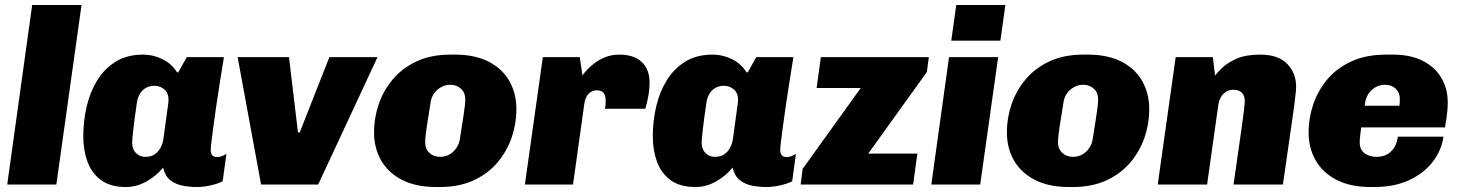

<svg xmlns="http://www.w3.org/2000/svg" viewBox="-20 -740 5852 770"><path d="M9 0 109 -720H307L206 0Z M485 10Q423 10 385.5 -17.5Q348 -45 331 -91Q314 -137 314 -193Q314 -254 327.5 -312.5Q341 -371 370 -418Q399 -465 444.5 -493Q490 -521 554 -521Q594 -521 631 -503Q668 -485 690 -450H695L729 -511H878Q870 -461 862 -411.5Q854 -362 847.5 -316.5Q841 -271 836 -234Q831 -197 828 -172Q825 -147 825 -137Q825 -126 831 -118Q837 -110 851 -110Q861 -110 870.5 -114Q880 -118 888 -123L873 -13Q851 -2 822.5 4Q794 10 770 10Q740 10 712 4.5Q684 -1 663 -17.5Q642 -34 634 -68Q608 -35 568 -12.5Q528 10 485 10ZM563 -111Q585 -111 599.5 -120.5Q614 -130 623 -146Q632 -162 635 -181Q646 -263 651 -297.5Q656 -332 656 -338Q656 -367 639 -381.5Q622 -396 599 -396Q581 -396 566 -388Q551 -380 541.5 -364.5Q532 -349 529 -328Q519 -261 514.5 -220Q510 -179 510 -168Q510 -142 525 -126.5Q540 -111 563 -111Z M1027 0 933 -511H1139L1175 -209H1182L1301 -511H1494L1256 0Z M1729 10Q1648 10 1592.5 -18.5Q1537 -47 1508.5 -96.5Q1480 -146 1480 -210Q1480 -266 1498.5 -321Q1517 -376 1555 -421.5Q1593 -467 1651 -494Q1709 -521 1787 -521H1804Q1885 -521 1940 -492.5Q1995 -464 2023 -414.5Q2051 -365 2051 -301Q2051 -245 2032.5 -190Q2014 -135 1976 -89.5Q1938 -44 1880 -17Q1822 10 1744 10ZM1745 -111Q1766 -111 1782.5 -120.5Q1799 -130 1810 -146Q1821 -162 1824 -181Q1833 -237 1839.5 -280Q1846 -323 1846 -342Q1846 -368 1829 -384Q1812 -400 1786 -400Q1766 -400 1749 -390.5Q1732 -381 1721 -365.5Q1710 -350 1707 -330Q1698 -275 1691.5 -232Q1685 -189 1685 -169Q1685 -143 1702 -127Q1719 -111 1745 -111Z M2085 0 2157 -511H2305L2316 -437Q2319 -443 2331 -456.5Q2343 -470 2362 -485Q2381 -500 2407 -510.5Q2433 -521 2463 -521Q2523 -521 2554 -491Q2585 -461 2585 -410Q2585 -382 2580 -354.5Q2575 -327 2568 -304H2406Q2408 -313 2408.5 -321.5Q2409 -330 2409 -336Q2409 -352 2404.5 -361Q2400 -370 2392 -374Q2384 -378 2374 -378Q2364 -378 2355 -374Q2346 -370 2340 -363.5Q2334 -357 2330 -348Q2326 -339 2324 -328L2278 0Z M2769 10Q2707 10 2669.5 -17.5Q2632 -45 2615 -91Q2598 -137 2598 -193Q2598 -254 2611.5 -312.5Q2625 -371 2654 -418Q2683 -465 2728.5 -493Q2774 -521 2838 -521Q2878 -521 2915 -503Q2952 -485 2974 -450H2979L3013 -511H3162Q3154 -461 3146 -411.5Q3138 -362 3131.5 -316.5Q3125 -271 3120 -234Q3115 -197 3112 -172Q3109 -147 3109 -137Q3109 -126 3115 -118Q3121 -110 3135 -110Q3145 -110 3154.5 -114Q3164 -118 3172 -123L3157 -13Q3135 -2 3106.5 4Q3078 10 3054 10Q3024 10 2996 4.5Q2968 -1 2947 -17.5Q2926 -34 2918 -68Q2892 -35 2852 -12.5Q2812 10 2769 10ZM2847 -111Q2869 -111 2883.5 -120.5Q2898 -130 2907 -146Q2916 -162 2919 -181Q2930 -263 2935 -297.5Q2940 -332 2940 -338Q2940 -367 2923 -381.5Q2906 -396 2883 -396Q2865 -396 2850 -388Q2835 -380 2825.5 -364.5Q2816 -349 2813 -328Q2803 -261 2798.5 -220Q2794 -179 2794 -168Q2794 -142 2809 -126.5Q2824 -111 2847 -111Z M3191 0 3199 -63 3432 -387H3255L3272 -511H3705L3697 -451L3462 -124H3659L3642 0Z M3715 0 3786 -511H3983L3911 0ZM3795 -577 3815 -720H4012L3992 -577Z M4267 10Q4186 10 4130.5 -18.5Q4075 -47 4046.5 -96.5Q4018 -146 4018 -210Q4018 -266 4036.5 -321Q4055 -376 4093 -421.5Q4131 -467 4189 -494Q4247 -521 4325 -521H4342Q4423 -521 4478 -492.5Q4533 -464 4561 -414.5Q4589 -365 4589 -301Q4589 -245 4570.5 -190Q4552 -135 4514 -89.5Q4476 -44 4418 -17Q4360 10 4282 10ZM4283 -111Q4304 -111 4320.5 -120.5Q4337 -130 4348 -146Q4359 -162 4362 -181Q4371 -237 4377.5 -280Q4384 -323 4384 -342Q4384 -368 4367 -384Q4350 -400 4324 -400Q4304 -400 4287 -390.5Q4270 -381 4259 -365.5Q4248 -350 4245 -330Q4236 -275 4229.5 -232Q4223 -189 4223 -169Q4223 -143 4240 -127Q4257 -111 4283 -111Z M4623 0 4695 -511H4844L4853 -437Q4861 -448 4881.5 -468Q4902 -488 4939 -504.5Q4976 -521 5034 -521Q5106 -521 5142 -484Q5178 -447 5178 -392Q5178 -382 5176 -364.5Q5174 -347 5170.5 -318Q5167 -289 5160.5 -246Q5154 -203 5145.5 -142Q5137 -81 5125 0H4927Q4939 -83 4947 -139.5Q4955 -196 4960 -231.5Q4965 -267 4967.5 -287.5Q4970 -308 4971 -318.5Q4972 -329 4972 -336Q4972 -356 4960.5 -368Q4949 -380 4927 -380Q4910 -380 4897 -372Q4884 -364 4876.5 -350.5Q4869 -337 4866 -320L4821 0Z M5477 10Q5396 10 5340.5 -18.5Q5285 -47 5256.5 -96.5Q5228 -146 5228 -210Q5228 -266 5246.5 -321Q5265 -376 5303 -421.5Q5341 -467 5400 -494Q5459 -521 5540 -521H5565Q5637 -521 5686 -496Q5735 -471 5760.5 -427.5Q5786 -384 5786 -330Q5786 -312 5784.5 -297Q5783 -282 5781 -266Q5779 -250 5775 -229H5439Q5437 -213 5435 -197Q5433 -181 5433 -169Q5433 -140 5452.5 -125.5Q5472 -111 5501 -111Q5525 -111 5543 -121Q5561 -131 5572 -149.5Q5583 -168 5586 -192H5769Q5761 -136 5725 -90Q5689 -44 5630 -17Q5571 10 5492 10ZM5453 -316H5592Q5593 -321 5593.5 -327Q5594 -333 5594 -342Q5594 -368 5577.5 -384Q5561 -400 5535 -400Q5504 -400 5480.5 -378.5Q5457 -357 5453 -316Z"/></svg>

Font: Chivo Medium Black
Style: Italic
Weight: 900
Italic angle: -8.05°
Version: Version 2.002